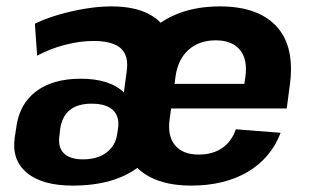

<svg xmlns="http://www.w3.org/2000/svg" viewBox="-20 -570 968 600"><path d="M207 10Q112 10 64 -30Q16 -70 26 -140L31 -173Q41 -246 93.5 -285Q146 -324 232 -324Q278 -324 312 -313Q346 -302 367 -281L376 -347Q383 -396 357.5 -419Q332 -442 272 -442Q230 -442 183.5 -430Q137 -418 96 -396L89 -496Q122 -512 163 -524Q204 -536 247 -543Q290 -550 328 -550Q400 -550 445.5 -526Q491 -502 510.5 -455.5Q530 -409 521 -342L503 -215Q488 -105 412 -47.5Q336 10 207 10ZM239 -72Q285 -72 313 -93.5Q341 -115 346 -150L349 -169Q354 -206 333 -226Q312 -246 266 -246Q223 -246 198.5 -226.5Q174 -207 168 -167L166 -148Q160 -110 179.5 -91Q199 -72 239 -72ZM577 10Q500 10 448.5 -17Q397 -44 374.5 -94.5Q352 -145 362 -216L377 -324Q388 -395 426 -445.5Q464 -496 525.5 -523Q587 -550 667 -550Q788 -550 845.5 -486Q903 -422 885 -299L876 -231H488L498 -308H768L739 -276L747 -331Q754 -385 729.5 -414.5Q705 -444 654 -444Q603 -444 570 -415Q537 -386 529 -334L510 -197Q503 -145 527 -116Q551 -87 601 -87Q645 -87 674.5 -107.5Q704 -128 717 -166L857 -155Q826 -75 753.5 -32.5Q681 10 577 10Z"/></svg>

Font: Pathway Extreme SemiCondensed
Style: Bold Italic
Weight: 700
Width: 4
Italic angle: -8°
Version: Version 1.001;gftools[0.9.26]